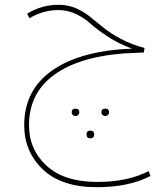

<svg xmlns="http://www.w3.org/2000/svg" viewBox="-20 -438 670 801"><path d="M600 276 608 296Q518 343 384 343Q237 343 159 269Q81 195 81 84Q81 -63 199 -145Q317 -227 531 -235Q476 -255 429.5 -285.5Q383 -316 358 -339Q333 -362 298 -379Q263 -396 223 -396Q160 -396 103 -362L93 -381Q154 -418 224 -418Q263 -418 295 -404.5Q327 -391 354.5 -369Q382 -347 410.5 -323.5Q439 -300 484 -276Q529 -252 583 -238L580 -219L558 -218Q339 -213 220 -135.5Q101 -58 101 84Q101 186 174.5 253.5Q248 321 386 321Q512 321 600 276ZM279 31Q279 15 295 15Q311 15 311 31Q311 37 306.5 41.5Q302 46 295 46Q288 46 283.5 41.5Q279 37 279 31ZM403 31Q403 15 419 15Q435 15 435 31Q435 37 430.5 41.5Q426 46 419 46Q412 46 407.5 41.5Q403 37 403 31ZM357 139Q341 139 341 123Q341 107 357 107Q373 107 373 123Q373 139 357 139Z"/></svg>

Font: FiraGO Thin
Style: Regular
Weight: 100
Designer: bBox Type
Foundry: bBox Type GmbH
Version: Version 1.001;PS 001.001;hotconv 1.0.88;makeotf.lib2.5.64775